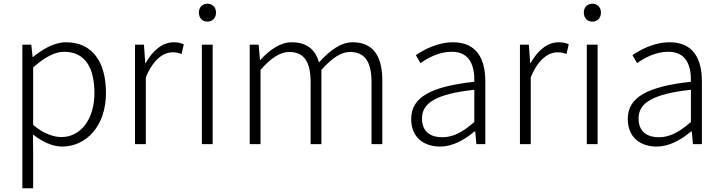

<svg xmlns="http://www.w3.org/2000/svg" viewBox="-20 -774 3875 1031"><path d="M100 237H158V46L157 -52C211 -10 264 13 314 13C439 13 549 -93 549 -275C549 -440 477 -547 335 -547C270 -547 208 -509 157 -468H155L148 -534H100ZM310 -38C270 -38 215 -55 158 -103V-412C220 -466 273 -496 324 -496C442 -496 487 -403 487 -274C487 -132 412 -38 310 -38Z M705 0H763V-358C803 -457 859 -493 906 -493C927 -493 938 -490 955 -484L967 -536C950 -544 934 -547 913 -547C851 -547 799 -501 762 -435H760L753 -534H705Z M1064 0H1122V-534H1064ZM1094 -658C1120 -658 1140 -676 1140 -707C1140 -735 1120 -754 1094 -754C1067 -754 1048 -735 1048 -707C1048 -676 1067 -658 1094 -658Z M1321 0H1379V-399C1435 -463 1486 -495 1533 -495C1612 -495 1648 -443 1648 -333V0H1706V-399C1763 -463 1812 -495 1860 -495C1938 -495 1975 -443 1975 -333V0H2033V-341C2033 -478 1980 -547 1874 -547C1811 -547 1753 -505 1693 -439C1674 -505 1631 -547 1546 -547C1485 -547 1426 -505 1378 -452H1376L1369 -534H1321Z M2343 13C2412 13 2475 -24 2528 -68H2532L2538 0H2586V-338C2586 -456 2541 -547 2413 -547C2327 -547 2253 -505 2213 -478L2238 -435C2276 -462 2336 -496 2406 -496C2507 -496 2529 -414 2527 -335C2293 -309 2188 -252 2188 -135C2188 -35 2257 13 2343 13ZM2355 -37C2295 -37 2246 -64 2246 -138C2246 -219 2317 -269 2527 -292V-119C2465 -65 2414 -37 2355 -37Z M2772 0H2830V-358C2870 -457 2926 -493 2973 -493C2994 -493 3005 -490 3022 -484L3034 -536C3017 -544 3001 -547 2980 -547C2918 -547 2866 -501 2829 -435H2827L2820 -534H2772Z M3131 0H3189V-534H3131ZM3161 -658C3187 -658 3207 -676 3207 -707C3207 -735 3187 -754 3161 -754C3134 -754 3115 -735 3115 -707C3115 -676 3134 -658 3161 -658Z M3506 13C3575 13 3638 -24 3691 -68H3695L3701 0H3749V-338C3749 -456 3704 -547 3576 -547C3490 -547 3416 -505 3376 -478L3401 -435C3439 -462 3499 -496 3569 -496C3670 -496 3692 -414 3690 -335C3456 -309 3351 -252 3351 -135C3351 -35 3420 13 3506 13ZM3518 -37C3458 -37 3409 -64 3409 -138C3409 -219 3480 -269 3690 -292V-119C3628 -65 3577 -37 3518 -37Z"/></svg>

Font: Noto Sans TC Light
Style: Regular
Weight: 300
Designer: Ryoko NISHIZUKA 西塚涼子 (kana, bopomofo & ideographs); Paul D. Hunt (Latin, Greek & Cyrillic); Sandoll Communications 산돌커뮤니
Foundry: Adobe
Version: Version 2.004;hotconv 1.0.118;makeotfexe 2.5.65603